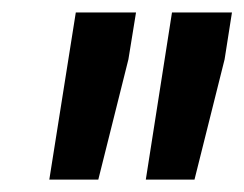

<svg xmlns="http://www.w3.org/2000/svg" viewBox="-20 -770 392 308"><path d="M186 -674.8 137.7 -481.9H59.1L101.6 -750H198.2ZM340.3 -674.8 292 -481.9H213.9L255.9 -750H352.1Z"/></svg>

Font: RobotoInd
Style: Bold Italic
Weight: 700
Italic angle: -12°
Designer: Google
Version: Version 2.001150; 2014